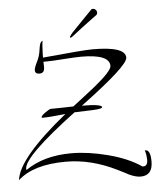

<svg xmlns="http://www.w3.org/2000/svg" viewBox="-54 -782 719 872"><g transform="rotate(-5 305.0 -346.0)"><path d="M162 -605Q162 -604 161 -607Q161 -611 162 -611ZM552 43Q530 43 500 29Q492 25 480 18.5Q468 12 451 4Q335 -54 219 -54Q71 -54 0 11Q11 -88 236 -270Q199 -266 173 -264Q147 -262 131 -262Q127 -262 127 -264Q127 -271 145 -284Q163 -297 171 -299Q189 -299 215 -299.5Q241 -300 275 -301Q292 -314 318 -334Q344 -354 378 -381Q459 -447 459 -470Q459 -523 330 -523Q317 -523 296.5 -522Q276 -521 248 -519Q221 -517 201 -516Q181 -515 167 -515H157Q158 -516 158 -489Q158 -463 135 -463Q115 -463 115 -480Q115 -491 128 -517Q135 -531 138 -541Q141 -551 142 -556L147 -586Q151 -607 160 -609Q160 -609 161 -607Q160 -602 159 -587Q158 -570 157.5 -556.5Q157 -543 157 -534Q343 -552 385 -552Q534 -552 534 -501Q534 -464 314 -301Q405 -301 405 -286Q405 -279 363 -277L278 -274Q37 -93 37 -38Q37 -34 38 -32Q121 -90 247 -90Q323 -90 412 -67Q505 -43 564 -2H568Q588 -2 588 -31Q588 -39 586.5 -50Q585 -61 581 -74H584Q607 -74 607 -21Q607 43 552 43ZM291 -613Q287 -612 287 -617Q292 -626 302 -637Q312 -648 325 -661L394 -732Q397 -735 400 -735Q416 -735 420 -719V-717Q420 -714 419 -711.5Q418 -709 416 -706Q408 -700 390.5 -687.5Q373 -675 347 -655Q322 -636 309 -625.5Q296 -615 291 -613Z"/></g></svg>

Font: Shalimar
Style: Regular
Weight: 400
Designer: Robert E. Leuschke
Foundry: Robert E. Leuschke
Version: Version 1.010; ttfautohint (v1.8.3)